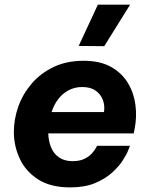

<svg xmlns="http://www.w3.org/2000/svg" viewBox="-20 -804 648 834"><path d="M284.8 10Q200.4 10 146.4 -24.2Q92.4 -58.4 66.3 -113.7Q40.2 -169 40.2 -231.2Q40.2 -286.6 59.7 -341.4Q79.2 -396.2 117.7 -441Q156.2 -485.8 212.6 -512.9Q269 -540 343.2 -540Q415 -540 462.4 -513.3Q509.8 -486.6 535.8 -443.1Q561.8 -399.6 568.4 -347.6Q575 -295.6 564.8 -244.8L560.8 -224.6H189.6Q190.8 -189.4 202.6 -162.1Q214.4 -134.8 237.7 -119.4Q261 -104 295.4 -104Q326 -104 346.4 -113.9Q366.8 -123.8 378.9 -137.3Q391 -150.8 396.3 -160.7Q401.6 -170.6 401.6 -170.6H544.4Q544.4 -170.6 537.3 -152.2Q530.2 -133.8 513.3 -107.3Q496.4 -80.8 466.5 -53.8Q436.6 -26.8 392.2 -8.4Q347.8 10 284.8 10ZM204.2 -317.2H431.8Q436 -345.8 426.6 -370.5Q417.2 -395.2 395 -410.6Q372.8 -426 337.2 -426Q304 -426 277.2 -411.5Q250.4 -397 232 -372.3Q213.6 -347.6 204.2 -317.2ZM545.2 -783.8 432.8 -603.4 321.8 -604.4 405.2 -783.8Z"/></svg>

Font: Be Vietnam Pro Variable Thin
Style: Italic
Weight: 100
Italic angle: -12°
Designer: Lam Bao, Tony Le, Vietanh Nguyen
Foundry: Yellow Type Foundry
Version: Version 1.002